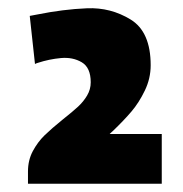

<svg xmlns="http://www.w3.org/2000/svg" viewBox="-20 -878 444 466"><path d="M47.9 -461.9Q47.9 -489.3 59.8 -511.5Q71.8 -533.7 88.4 -549.8Q105 -565.9 132.8 -588.4Q156.2 -606.9 169.4 -619.1Q182.6 -631.3 191.4 -646.2Q200.2 -661.1 200.2 -678.2Q200.2 -713.9 178.5 -726.8Q156.7 -739.7 127.9 -737.1Q99.1 -734.4 72.3 -725.6Q70.3 -725.1 68.6 -724.4Q66.9 -723.6 64.9 -722.7L52.2 -839.4Q54.7 -839.8 70.3 -842.8Q133.3 -855.5 190.9 -857.9Q248.5 -860.4 297.1 -830.6Q345.7 -800.8 345.7 -719.7Q345.7 -687.5 331.5 -658.2Q317.4 -628.9 299.1 -607.4Q280.8 -585.9 254.4 -560.5Q252.9 -559.1 251.5 -557.9Q250 -556.6 248.8 -555.4Q247.6 -554.2 246.1 -552.7H372.6V-432.1H47.9Z"/></svg>

Font: DavidDev Light
Style: Regular
Weight: 300
Designer: David.dev
Foundry: David.dev
Version: Version 1.001;FEAKit 1.0